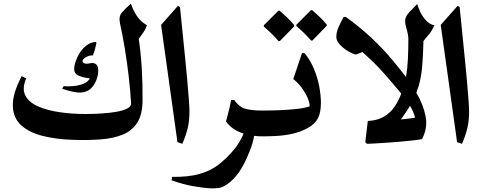

<svg xmlns="http://www.w3.org/2000/svg" viewBox="-20 -750 2665 1056"><path d="M378 19Q288 16 214.5 -2.5Q141 -21 97 -60.5Q53 -100 50.5 -166.5Q48 -233 99 -331L124 -319Q100 -262 119.5 -224.5Q139 -187 189 -165Q239 -143 307.5 -133Q376 -123 449 -123Q495 -123 540.5 -126Q586 -129 622.5 -135.5Q659 -142 680.5 -153.5Q702 -165 701 -182Q697 -251 688 -329Q679 -407 666.5 -483Q654 -559 640 -621Q632 -659 649.5 -680Q667 -701 700 -730Q714 -690 733.5 -661Q753 -632 788 -611Q781 -589 766 -568Q751 -547 743 -536Q754 -466 759.5 -377.5Q765 -289 764 -200Q764 -122 736 -77Q708 -32 657 -10.5Q606 11 535 16.5Q464 22 378 19ZM468 -254Q443 -239 410.5 -241Q378 -243 322 -262L330 -276Q353 -274 383 -276.5Q413 -279 439 -289.5Q465 -300 474 -319Q421 -325 400 -341.5Q379 -358 395 -409Q411 -458 441 -487.5Q471 -517 505 -519L511 -516Q507 -499 502.5 -480.5Q498 -462 491 -445Q473 -447 453.5 -436Q434 -425 434 -414Q434 -407 443.5 -402Q453 -397 475 -402Q498 -407 510 -395Q522 -383 520 -357Q519 -326 504 -296.5Q489 -267 468 -254Z M970 -711Q972 -692 975.5 -657Q979 -622 984 -572Q990 -511 997 -443.5Q1004 -376 1009.5 -314Q1015 -252 1018.5 -205Q1022 -158 1022 -137Q1022 -86 1012.5 -46Q1003 -6 983 41L956 32L866 -613L959 -718Z M1143 286Q1098 284 1042.5 274Q987 264 924 242L926 223Q1019 224 1080 206Q1141 188 1184 154Q1227 120 1265 75Q1297 38 1320 -15Q1254 -37 1223 -82Q1227 -100 1235.5 -130Q1244 -160 1251 -200H1268Q1294 -163 1327.5 -152.5Q1361 -142 1422 -142Q1442 -142 1452 -125.5Q1462 -109 1462 -68Q1462 -42 1452 -21Q1442 0 1422 0Q1399 0 1378 -3Q1374 19 1367.5 41Q1361 63 1352 84Q1323 158 1292.5 200Q1262 242 1227 265Q1203 281 1186 283.5Q1169 286 1143 286Z M1655 -458Q1687 -419 1707 -370.5Q1727 -322 1736 -273.5Q1745 -225 1745 -184Q1745 -131 1728.5 -99Q1712 -67 1671 -45Q1630 -23 1584.5 -13.5Q1539 -4 1496 -2Q1453 0 1421 0Q1391 0 1371.5 -22.5Q1352 -45 1352 -72Q1352 -98 1371.5 -120Q1391 -142 1421 -142Q1468 -142 1519 -144Q1570 -146 1614 -151Q1658 -156 1683 -165Q1683 -188 1670 -216Q1657 -244 1636.5 -271Q1616 -298 1593 -315L1641 -458ZM1691 -527Q1672 -549 1652 -568.5Q1632 -588 1610 -607V-614L1690 -694H1697Q1718 -676 1738 -657Q1758 -638 1777 -615V-608L1698 -527ZM1512 -524Q1493 -546 1473 -565.5Q1453 -585 1431 -604V-611L1511 -691H1518Q1539 -673 1559 -654Q1579 -635 1598 -612V-605L1519 -524Z M1989 32 2003 -85Q2005 -85 2006 -85Q2048 -87 2080 -102.5Q2112 -118 2136 -145Q2166 -180 2187 -235Q2167 -260 2143.5 -287Q2120 -314 2094 -344Q2066 -376 2037 -404.5Q2008 -433 1973 -464Q1966 -462 1956 -457Q1946 -452 1934 -450Q1894 -464 1862.5 -491.5Q1831 -519 1830 -544Q1829 -570 1840.5 -597Q1852 -624 1870 -657H1882Q1955 -605 2021.5 -543Q2088 -481 2144 -413Q2162 -391 2179.5 -369.5Q2197 -348 2213 -326Q2221 -373 2223.5 -425.5Q2226 -478 2226 -539Q2225 -557 2220.5 -574.5Q2216 -592 2211 -611Q2205 -637 2212 -654Q2219 -671 2235.5 -687.5Q2252 -704 2275 -728Q2288 -681 2313.5 -648.5Q2339 -616 2369 -611Q2354 -577 2336 -557Q2318 -537 2309 -524Q2307 -443 2302 -385Q2297 -327 2283 -278Q2277 -259 2270 -240Q2309 -173 2321 -109Q2333 -45 2301 15Q2288 18 2258 21.5Q2228 25 2189.5 28.5Q2151 32 2112.5 34.5Q2074 37 2043 39Q2012 41 1998 41ZM2263 -103Q2256 -133 2235 -168Q2215 -134 2185 -93Q2208 -95 2228 -97.5Q2248 -100 2263 -103Z M2508 -711Q2510 -692 2513.5 -657Q2517 -622 2522 -572Q2528 -511 2535 -443.5Q2542 -376 2547.5 -314Q2553 -252 2556.5 -205Q2560 -158 2560 -137Q2560 -86 2550.5 -46Q2541 -6 2521 41L2494 32L2404 -613L2497 -718Z"/></svg>

Font: Bona Nova SC
Style: Bold
Weight: 700
Designer: Mateusz Machalski
Foundry: Capitalics
Version: Version 4.001; ttfautohint (v1.8.4.7-5d5b)